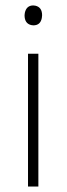

<svg xmlns="http://www.w3.org/2000/svg" viewBox="-20 -686 245 706"><path d="M121.1 0V-488.3H83V0ZM134.8 -629.9Q134.8 -659.2 110.4 -665Q106.4 -666 102.5 -666Q77.1 -666 71.3 -638.7Q70.3 -633.8 70.3 -629.9Q70.3 -599.6 94.7 -593.8Q98.6 -592.8 102.5 -592.8Q128.9 -592.8 133.8 -620.1Q134.8 -626 134.8 -629.9Z"/></svg>

Font: Yaldevi Colombo ExtraLight
Style: Regular
Weight: 275
Designer: Sol Matas, Denzil Rajitha, Kosala Senevirathne and Pathum Egodawatta
Foundry: Mooniak
Version: Version 1.020 ; ttfautohint (v1.6)